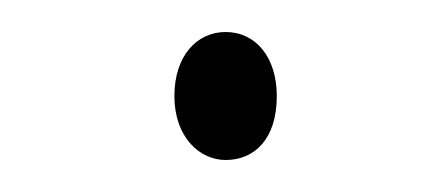

<svg xmlns="http://www.w3.org/2000/svg" viewBox="-20 -672 274 120"><path d="M89 -612C89 -586 105 -572 121 -572C139 -572 153 -585 153 -612C153 -636 140 -652 121 -652C103 -652 89 -637 89 -612Z"/></svg>

Font: Noto Sans Devanagari SemiCondensed Thin
Style: Regular
Weight: 100
Width: 4
Designer: Jelle Bosma - Monotype Design Team
Foundry: Monotype Imaging Inc.
Version: Version 2.004